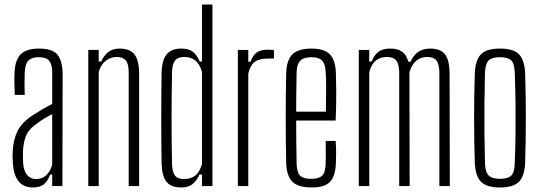

<svg xmlns="http://www.w3.org/2000/svg" viewBox="-20 -820 2393 846"><path d="M126 6Q83 6 61.5 -21.5Q40 -49 37 -99Q36 -113 35.5 -126Q35 -139 36 -152Q38 -202 56.5 -241Q75 -280 124 -312Q144 -325 166 -338Q188 -351 210 -362V-501Q210 -536 197 -552Q184 -568 150 -568Q121 -568 106 -554Q91 -540 89 -502Q88 -483 88 -454.5Q88 -426 89 -402H45Q44 -425 43.5 -451.5Q43 -478 44 -499Q46 -556 71.5 -581Q97 -606 152 -606Q211 -606 233 -579.5Q255 -553 256 -494L255 0H210V-51H201Q192 -25 175 -9.5Q158 6 126 6ZM139 -31Q190 -31 210 -93V-317Q194 -309 175.5 -298Q157 -287 131 -267Q102 -244 92.5 -216.5Q83 -189 81 -152Q81 -143 81 -129Q81 -115 82 -101Q84 -68 99 -49.5Q114 -31 139 -31Z M369 0V-600H415V-549H426Q438 -576 457.5 -591Q477 -606 507 -606Q551 -606 571.5 -581.5Q592 -557 593 -500V0H547V-502Q547 -538 534.5 -553.5Q522 -569 494 -569Q467 -569 445.5 -552Q424 -535 415 -503V0Z M870 -800H916V0H870V-51H859Q846 -23 828 -8.5Q810 6 778 6Q734 6 714 -18.5Q694 -43 692 -100Q689 -289 692 -500Q694 -557 715 -581.5Q736 -606 779 -606Q811 -606 829 -592.5Q847 -579 860 -549H870ZM790 -31Q821 -31 840.5 -46.5Q860 -62 870 -97V-503Q860 -538 840.5 -553.5Q821 -569 791 -569Q764 -569 751.5 -553.5Q739 -538 738 -502Q736 -390 736 -292Q736 -194 738 -98Q739 -62 751 -46.5Q763 -31 790 -31Z M1028 0V-600H1074V-548H1084Q1094 -577 1111.5 -589Q1129 -601 1159 -601Q1175 -601 1187 -600V-562H1159Q1121 -562 1101.5 -546.5Q1082 -531 1074 -496V0Z M1415 -199H1459Q1461 -172 1461 -147Q1461 -122 1460 -101Q1458 -44 1434.5 -19Q1411 6 1353 6Q1294 6 1268.5 -19Q1243 -44 1241 -101Q1239 -194 1239 -299Q1239 -404 1241 -498Q1243 -556 1269 -581Q1295 -606 1353 -606Q1408 -606 1433 -581Q1458 -556 1460 -499Q1461 -474 1461.5 -418.5Q1462 -363 1459 -289H1285Q1285 -245 1285.5 -199.5Q1286 -154 1287 -98Q1288 -60 1302.5 -46Q1317 -32 1351 -32Q1385 -32 1399.5 -46Q1414 -60 1415 -98Q1416 -138 1415 -199ZM1353 -568Q1318 -568 1303 -552.5Q1288 -537 1287 -502Q1286 -451 1285.5 -410Q1285 -369 1285 -328H1416Q1417 -387 1417 -432.5Q1417 -478 1415 -502Q1414 -537 1399.5 -552.5Q1385 -568 1353 -568Z M1561 0V-600H1607V-549H1617Q1630 -579 1648.5 -592.5Q1667 -606 1699 -606Q1732 -606 1751.5 -592.5Q1771 -579 1779 -548H1789Q1802 -577 1823 -591.5Q1844 -606 1876 -606Q1920 -606 1940 -581.5Q1960 -557 1961 -500L1962 0H1916V-502Q1915 -538 1903 -553.5Q1891 -569 1863 -569Q1805 -569 1784 -502L1785 0H1739V-502Q1738 -538 1726 -553.5Q1714 -569 1686 -569Q1656 -569 1636.5 -553.5Q1617 -538 1607 -503V0Z M2183 6Q2123 6 2098.5 -20Q2074 -46 2072 -106Q2069 -199 2069 -299.5Q2069 -400 2072 -494Q2074 -554 2098.5 -580Q2123 -606 2183 -606Q2243 -606 2267.5 -580Q2292 -554 2294 -494Q2297 -401 2297 -300Q2297 -199 2294 -106Q2292 -46 2267.5 -20Q2243 6 2183 6ZM2183 -32Q2218 -32 2232.5 -46Q2247 -60 2248 -98Q2251 -175 2251.5 -237.5Q2252 -300 2251.5 -362Q2251 -424 2248 -501Q2247 -540 2232.5 -554Q2218 -568 2183 -568Q2148 -568 2133.5 -554Q2119 -540 2117 -501Q2115 -424 2114.5 -362Q2114 -300 2114.5 -237.5Q2115 -175 2117 -98Q2119 -60 2134 -46Q2149 -32 2183 -32Z"/></svg>

Font: Big Shoulders Display Light
Style: Regular
Weight: 300
Designer: Patric King
Foundry: XO Type Co
Version: Version 1.000; ttfautohint (v1.8.2)